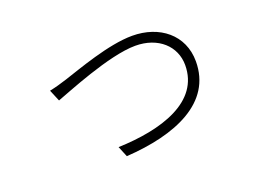

<svg xmlns="http://www.w3.org/2000/svg" viewBox="-81 -675 1162 864"><g transform="rotate(-20 500.0 -242.5)"><path d="M174 -387 197 -332C248 -350 476 -446 603 -446C713 -446 785 -378 785 -288C785 -111 585 -50 377 -43L398 8C637 -7 836 -89 836 -287C836 -414 736 -493 605 -493C491 -493 331 -433 259 -410C228 -400 203 -393 174 -387Z"/></g></svg>

Font: Noto Sans CJK KR Light
Style: Regular
Weight: 300
Designer: Ryoko NISHIZUKA (kana & ideographs); Paul D. Hunt (Latin, Greek & Cyrillic); Wenlong ZHANG (bopomofo); Sandoll Communica
Foundry: Adobe Systems Incorporated
Version: Version 1.004;PS 1.004;hotconv 1.0.82;makeotf.lib2.5.63406